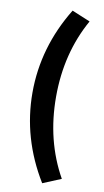

<svg xmlns="http://www.w3.org/2000/svg" viewBox="-111 -891 622 1146"><g transform="rotate(10 200.0 -318.0)"><path d="M232 205Q81 -42 81 -318Q81 -594 232 -841L343 -795Q224 -583 224 -318Q224 -53 343 159Z"/></g></svg>

Font: KaiGen Gothic KR Heavy
Style: Heavy
Weight: 900
Designer: Ryoko NISHIZUKA  (kana & ideographs); Paul D. Hunt (Latin, Greek & Cyrillic); Wenlong ZHANG  (bopomofo); Sandoll Communi
Foundry: Adobe Systems Incorporated
Version: Version 1.002 March 28, 2018